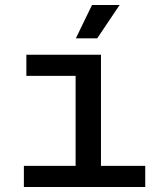

<svg xmlns="http://www.w3.org/2000/svg" viewBox="-20 -752 640 772"><path d="M76 0V-85H284V-447H86V-532H386V-85H564V0ZM285 -598 350 -732H461L371 -598Z"/></svg>

Font: Geist Mono Medium
Style: Regular
Weight: 500
Monospace: yes
Designer: Basement.studio, Andrés Briganti, Mateo Zaragoza
Foundry: Basement.studio, Vercel, Andrés Briganti, Guido Ferreyra, Mateo Zaragoza
Version: Version 1.500; ttfautohint (v1.8.4.7-5d5b)